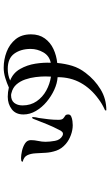

<svg xmlns="http://www.w3.org/2000/svg" viewBox="202 -727 596 1040"><g transform="rotate(-90 500.0 -207.0)"><path d="M606 -259Q606 -283 602.5 -312Q599 -341 589.5 -368.5Q580 -396 562.5 -416Q545 -436 516 -443Q513 -444 510 -444.5Q507 -445 504 -445Q476 -445 462.5 -427.5Q449 -410 449 -383Q449 -339 471.5 -306.5Q494 -274 529.5 -254.5Q565 -235 605 -229Q605 -237 605.5 -244.5Q606 -252 606 -259ZM755 -339Q755 -392 729.5 -427.5Q704 -463 647 -463Q613 -463 584 -450Q625 -434 646.5 -396Q668 -358 675 -313.5Q682 -269 680 -230Q718 -238 736.5 -270.5Q755 -303 755 -339ZM400 -135Q400 -124 388.5 -119Q377 -114 363.5 -112.5Q350 -111 342 -111Q316 -111 288.5 -121Q261 -131 241 -148Q214 -171 204 -200Q194 -229 192.5 -258Q191 -287 189.5 -313Q188 -339 179 -357.5Q170 -376 144 -382Q144 -389 152 -390Q160 -391 164 -391Q179 -391 202 -386Q225 -381 243 -369.5Q261 -358 261 -338Q261 -318 256.5 -298Q252 -278 252 -258Q252 -236 257 -207.5Q262 -179 284 -167Q289 -164 295 -164Q303 -164 308 -171Q310 -173 312 -176Q314 -179 315 -182Q332 -214 346 -248Q360 -282 373 -316Q375 -322 377 -326Q380 -331 382 -331Q386 -331 386 -327Q386 -319 384.5 -311Q383 -303 381 -295Q377 -269 374 -242Q371 -215 371 -188Q371 -169 378.5 -162.5Q386 -156 393 -152Q400 -148 400 -135ZM834 -337Q834 -293 812 -262.5Q790 -232 754.5 -215.5Q719 -199 679 -195Q675 -152 663.5 -114Q652 -76 625 -41Q588 8 536.5 39.5Q485 71 423 71Q422 71 422 69Q422 68 422 67.5Q422 67 422 66Q422 64 424 63.5Q426 63 427 62Q458 48 483 29Q540 -12 571 -67.5Q602 -123 602 -193Q569 -195 534 -211Q499 -227 468.5 -252.5Q438 -278 419 -310.5Q400 -343 400 -378Q400 -420 428.5 -441.5Q457 -463 496 -463Q521 -463 546 -457Q570 -468 598 -476.5Q626 -485 653 -485Q698 -485 739.5 -469Q781 -453 807.5 -420.5Q834 -388 834 -337Z"/></g></svg>

Font: Kaisei HarunoUmi
Style: Regular
Weight: 400
Designer: Font-Kai, 金井和夫
Foundry: KAZUO KANAI
Version: Version 5.003